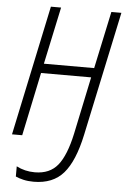

<svg xmlns="http://www.w3.org/2000/svg" viewBox="-63 -758 685 1050"><g transform="rotate(5 280.0 -233.0)"><path d="M162 248Q268 248 326 181Q384 114 415 -32L560 -714H505L438 -400H162L229 -714H173L22 0H78L151 -348H426L360 -34Q334 87 290 141.5Q246 196 164 196Q109 196 63 172V228Q80 236 105.5 242Q131 248 162 248Z"/></g></svg>

Font: Noto Sans Display SemiCondensed Light
Style: Italic
Weight: 300
Width: 4
Italic angle: -12°
Designer: Monotype Design Team
Foundry: Monotype Imaging Inc.
Version: Version 1.900